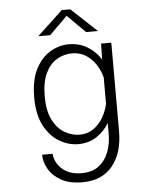

<svg xmlns="http://www.w3.org/2000/svg" viewBox="-60 -740 769 999"><g transform="rotate(-5 325.0 -241.0)"><path d="M325.5 11Q276 11 228.2 -16.5Q180.5 -44 149.2 -102Q118 -160 118 -251Q118 -342 148 -399.5Q178 -457 224.5 -484Q271 -511 320.5 -511Q377 -511 420 -484Q463 -457 487.5 -416.5L489 -500H542.5V-38Q542.5 76.5 487.2 143.5Q432 210.5 330 210.5Q262.5 210.5 219 186Q175.5 161.5 154.2 124.2Q133 87 133 49.5H188Q188 62.5 195 81.5Q202 100.5 218.2 119.2Q234.5 138 262 150.5Q289.5 163 330.5 163Q385 163 419.5 136.8Q454 110.5 470.8 67.2Q487.5 24 487.5 -27.5V-85Q463.5 -44 422.2 -16.5Q381 11 325.5 11ZM173 -251Q173 -176.5 196.8 -129.2Q220.5 -82 258.2 -59.8Q296 -37.5 338 -37.5Q379 -37.5 409.5 -59Q440 -80.5 459.8 -114.2Q479.5 -148 487.5 -186V-323.5Q478.5 -358.5 458 -390.5Q437.5 -422.5 406.2 -442.5Q375 -462.5 334 -462.5Q292 -462.5 255.2 -441.2Q218.5 -420 195.8 -373.5Q173 -327 173 -251ZM167 -566.5 300.5 -691.5H345L478.5 -566.5H416.5L323 -659.5L229 -566.5Z"/></g></svg>

Font: Trispace ExtraLight
Style: Regular
Weight: 200
Designer: Tyler Finck
Foundry: Etcetera Type Company
Version: Version 1.210; ttfautohint (v1.8.3)